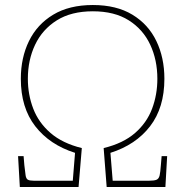

<svg xmlns="http://www.w3.org/2000/svg" viewBox="-20 -745 738 765"><path d="M59 0 52 -123H74L77 -87Q80 -60 82 -46.5Q84 -33 91 -29Q98 -25 114 -25H270L279 -136Q178 -168 120.5 -242Q63 -316 63 -431Q63 -515 95.5 -581.5Q128 -648 192 -686.5Q256 -725 350 -725Q444 -725 507.5 -686.5Q571 -648 603 -581.5Q635 -515 635 -431Q635 -316 578 -242Q521 -168 420 -136L429 -25H575Q595 -25 604 -29Q613 -33 616 -46Q619 -59 621 -87L624 -123H646L639 0H405L393 -155Q471 -174 518 -215Q565 -256 586 -312Q607 -368 607 -431Q607 -506 578.5 -567Q550 -628 493 -664Q436 -700 350 -700Q264 -700 206.5 -664Q149 -628 120 -567Q91 -506 91 -431Q91 -368 112.5 -312Q134 -256 181.5 -215Q229 -174 306 -155L293 0Z"/></svg>

Font: Noto Serif Thin
Style: Regular
Weight: 100
Designer: Monotype Design Team
Foundry: Monotype Imaging Inc.
Version: Version 2.015